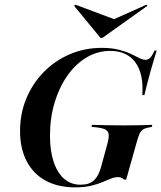

<svg xmlns="http://www.w3.org/2000/svg" viewBox="-20 -786 687 817"><path d="M300 11.3Q226.6 11.3 174.2 -17.3Q121.8 -46 93.5 -100Q65.3 -154 65.3 -228.2Q65.3 -302.4 91.9 -366.5Q118.5 -430.6 165.7 -479Q212.9 -527.4 276.2 -554.8Q339.5 -582.3 412.9 -582.3Q454.8 -582.3 485.1 -574.6Q515.3 -566.9 536.3 -556.9Q557.3 -546.8 572.6 -539.1Q587.9 -531.5 599.2 -531.5Q610.5 -531.5 619.4 -540.7Q628.2 -550 637.9 -571H646.8Q633.9 -529.8 620.6 -482.7Q607.3 -435.5 594.4 -381.5H585.5Q591.9 -471.8 556 -520.6Q520.2 -569.4 449.2 -569.4Q395.2 -569.4 348.8 -541.9Q302.4 -514.5 267.3 -464.9Q232.3 -415.3 212.5 -350Q192.7 -284.7 192.7 -208.1Q192.7 -143.5 208.5 -96.8Q224.2 -50 253.2 -25Q282.3 0 322.6 0Q359.7 0 379.4 -18.1Q399.2 -36.3 409.7 -74.2L436.3 -171.8Q444.4 -200.8 442.3 -215.7Q440.3 -230.6 423.4 -237.1Q406.5 -243.5 369.4 -246L371 -254.8Q397.6 -254 432.3 -253.2Q466.9 -252.4 507.3 -252.4Q547.6 -252.4 577 -253.2Q606.5 -254 628.2 -254.8L625.8 -246Q604 -242.7 592.3 -237.1Q580.6 -231.5 574.2 -217.7Q567.7 -204 560.5 -176.6L516.9 -21.8H508.1Q502.4 -27.4 496.4 -29.8Q490.3 -32.3 483.1 -32.3Q467.7 -32.3 451.6 -25.8Q435.5 -19.4 414.5 -10.5Q393.5 -1.6 365.7 4.8Q337.9 11.3 300 11.3ZM603.2 -766.1 607.3 -761.3 416.1 -625H407.3L295.2 -761.3L300.8 -766.1L481.5 -698.4L419.4 -683.9Z"/></svg>

Font: Playfair 144pt
Style: Bold Italic
Weight: 700
Italic angle: -15.6°
Designer: Claus Eggers Sørensen
Foundry: Claus Eggers Sørensen
Version: Version 2.203